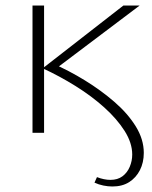

<svg xmlns="http://www.w3.org/2000/svg" viewBox="-20 -482 550 697"><path d="M170 -252Q230 -226 288.5 -190Q347 -154 395.5 -112Q444 -70 473 -23Q502 24 502 73Q502 108 488 135.5Q474 163 449 179Q424 195 388 195Q372 195 355 191.5Q338 188 323 181L332 161Q358 171 381 171Q407 171 424.5 158Q442 145 451 123.5Q460 102 460 79Q460 37 432.5 -6.5Q405 -50 359 -91.5Q313 -133 254.5 -169.5Q196 -206 135 -234L428 -462H487L170 -223ZM98 0V-462H140V0Z"/></svg>

Font: Ysabeau SC ExtraLight
Style: Regular
Weight: 250
Designer: Christian Thalmann (Catharsis Fonts)
Version: Version 2.001;gftools[0.9.30]; featfreeze: smcp